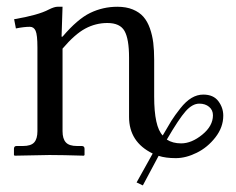

<svg xmlns="http://www.w3.org/2000/svg" viewBox="-20 -462 702 571"><path d="M363.8 -290.5Q363.8 -346.2 350.3 -369.9Q336.9 -393.6 299.3 -393.6Q264.6 -393.6 233.6 -377Q202.6 -360.4 166 -317.4V-71.8Q166 -49.3 175.8 -38.6Q185.5 -27.8 209 -27.8H223.1Q231.4 -27.8 231.4 -19.5V-1L229.5 1Q166 -1 127 -1L23.4 1L21.5 -1V-19.5Q21.5 -27.8 29.3 -27.8H48.3Q72.3 -27.8 81.8 -38.6Q91.3 -49.3 91.3 -71.8V-320.8Q91.3 -358.4 85.9 -370.4Q80.6 -382.3 68.8 -382.3Q51.3 -382.3 27.3 -377.4L22 -404.8Q93.8 -417 125 -433.6Q141.6 -441.9 150.9 -441.9H166L163.1 -353H166Q210.4 -405.3 248.3 -423.6Q286.1 -441.9 329.1 -441.9Q355.5 -441.9 375 -433.8Q394.5 -425.8 406.5 -412.1Q418.5 -398.4 425.8 -377.7Q433.1 -356.9 435.8 -334.7Q438.5 -312.5 438.5 -283.7V-174.8Q438.5 -85.4 463.9 -59.1Q479.5 -86.4 489.7 -102.8Q500 -119.1 516.4 -139.9Q532.7 -160.6 549.6 -170.7Q566.4 -180.7 584.5 -180.7Q614.7 -180.7 629.4 -161.1Q644 -141.6 644 -118.2Q644 -83.5 620.6 -53.5Q597.2 -23.4 564.9 -7.6Q532.7 8.3 502.9 8.3Q472.7 8.3 451.7 1.5L404.8 89.4L386.2 80.6L434.1 -5.4Q363.8 -39.6 363.8 -114.3ZM476.1 -46.9Q493.7 -35.6 518.6 -35.6Q549.8 -35.6 581.5 -61.5Q613.3 -87.4 613.3 -119.1Q613.3 -134.8 601.8 -144.3Q590.3 -153.8 572.8 -153.8Q552.2 -153.8 532.2 -131.3Q512.2 -108.9 476.1 -46.9Z"/></svg>

Font: Libertinage
Style: f
Weight: 400
Designer: OSP
Foundry: OSP
Version: Version 1.0; 2008; OFL relea